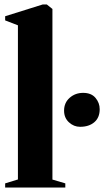

<svg xmlns="http://www.w3.org/2000/svg" viewBox="-20 -837 470 857"><path d="M60 -36V-724L3 -746V-764.5L170.5 -817H189L214 -797V-35.5L271.5 -18.5V0H3V-18.5ZM337.5 -271Q309.5 -271 287.8 -291Q266 -311 266 -343Q266 -378.5 291 -400.5Q316 -422.5 351 -422.5Q387.5 -422.5 406.2 -400.2Q425 -378 425 -349.5Q425 -312 401 -291.5Q377 -271 337.5 -271Z"/></svg>

Font: Merriweather 144pt ExtraBold
Style: Regular
Weight: 800
Version: Version 2.100